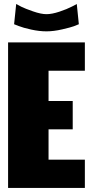

<svg xmlns="http://www.w3.org/2000/svg" viewBox="-20 -930 450 950"><path d="M335.9 -897.5 359.9 -910.2 370.1 -810.1Q361.3 -806.2 345.7 -800.3Q330.1 -794.4 287.8 -784.7Q245.6 -774.9 210 -774.9Q174.3 -774.9 134.3 -783.7Q94.2 -792.5 72.3 -801.3L49.8 -810.1L60.1 -910.2Q70.3 -904.3 86.9 -896Q103.5 -887.7 143.3 -873.8Q183.1 -859.9 210 -859.9Q236.8 -859.9 274.2 -872.3Q311.5 -884.8 335.9 -897.5ZM20 -720.2H399.9V-580.1H220.2V-430.2H339.8V-290H220.2V-140.1H399.9V0H20Z"/></svg>

Font: Mikodacs
Style: Regular
Weight: 400
Designer: gluk (gluksza@wp.pl)
Foundry: gluk (gluksza@wp.pl)
Version: Version 0.28